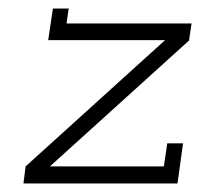

<svg xmlns="http://www.w3.org/2000/svg" viewBox="-20 -430 471 450"><path d="M409 -94 396 0H35L40 -40L367 -336H93L104 -410H141L136 -375H429L423 -335L97 -40H364L372 -94Z"/></svg>

Font: Josefin Slab
Style: Italic
Weight: 400
Italic angle: -12°
Designer: Santiago Orozco
Foundry: Typemade
Version: Version 2.000